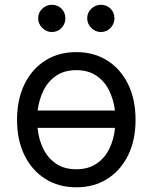

<svg xmlns="http://www.w3.org/2000/svg" viewBox="-20 -770 637 801"><path d="M196 -636.4Q173.7 -636.4 156.4 -653.6Q139.2 -670.8 139.2 -693.2Q139.2 -717.7 156.4 -733.8Q173.7 -750 196 -750Q220.5 -750 236.7 -733.8Q252.8 -717.7 252.8 -693.2Q252.8 -670.8 236.7 -653.6Q220.5 -636.4 196 -636.4ZM400.6 -636.4Q378.2 -636.4 361 -653.6Q343.8 -670.8 343.8 -693.2Q343.8 -717.7 361 -733.8Q378.2 -750 400.6 -750Q425.1 -750 441.2 -733.8Q457.4 -717.7 457.4 -693.2Q457.4 -670.8 441.2 -653.6Q425.1 -636.4 400.6 -636.4ZM298.3 11.4Q224.4 11.4 168.9 -23.8Q113.3 -58.9 82.2 -122.2Q51.1 -185.4 51.1 -269.9Q51.1 -355.1 82.2 -418.7Q113.3 -482.2 168.9 -517.4Q224.4 -552.6 298.3 -552.6Q372.2 -552.6 427.7 -517.4Q483.3 -482.2 514.4 -418.7Q545.5 -355.1 545.5 -269.9Q545.5 -185.4 514.4 -122.2Q483.3 -58.9 427.7 -23.8Q372.2 11.4 298.3 11.4ZM459.5 -308.9Q453.8 -355.1 434.7 -393.5Q415.5 -431.8 381.6 -454.5Q347.7 -477.3 298.3 -477.3Q248.9 -477.3 215 -454.5Q181.1 -431.8 161.9 -393.5Q142.8 -355.1 137.1 -308.9ZM298.3 -63.9Q348.7 -63.9 383 -87.4Q417.3 -110.8 436.3 -149.9Q455.3 -188.9 459.9 -236.5H136.7Q141.3 -188.9 160.3 -149.9Q179.3 -110.8 213.6 -87.4Q247.9 -63.9 298.3 -63.9Z"/></svg>

Font: Linik Sans
Style: Regular
Weight: 400
Designer: Rasmus Andersson (font), Marc Monis (original base), Kil Hyung-jin (Pretendard portions), Cristiano Sobral (main changes
Foundry: rsms
Version: Version 3.018;May 31, 2022;FontCreator 14.0.0.2814 64-bit; t